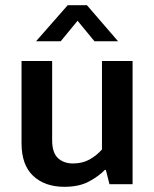

<svg xmlns="http://www.w3.org/2000/svg" viewBox="-20 -710 594 740"><path d="M373 -475H491V0H402L388 -55H384Q361 -31 323 -10.5Q285 10 228 10Q153 10 108 -32Q63 -74 63 -158V-475H181V-170Q181 -121 203.5 -100.5Q226 -80 261 -80Q298 -80 325.5 -95.5Q353 -111 373 -134ZM435 -551H344L279 -630L214 -551H119L241 -690H315Z"/></svg>

Font: Ek Mukta SemiBold
Style: Regular
Weight: 600
Designer: Girish Dalvi and Yashodeep Gholap
Foundry: Ek Type
Version: Version 2.538;PS 1.002;hotconv 16.6.51;makeotf.lib2.5.65220;